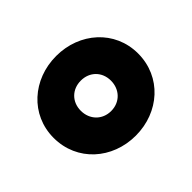

<svg xmlns="http://www.w3.org/2000/svg" viewBox="-87 -843 540 540"><g transform="rotate(-45 183.0 -573.5)"><path d="M183 -415C276 -415 351 -481 351 -574C351 -666 276 -732 183 -732C90 -732 15 -666 15 -574C15 -481 90 -415 183 -415ZM123 -574C123 -609 148 -634 183 -634C218 -634 243 -609 243 -574C243 -539 218 -513 183 -513C148 -513 123 -539 123 -574Z"/></g></svg>

Font: Aspekta 850
Style: Regular
Weight: 850
Designer: Ivo Dolenc
Version: Version 2.000